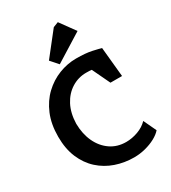

<svg xmlns="http://www.w3.org/2000/svg" viewBox="-223 -1048 1033 1163"><g transform="rotate(-30 293.5 -466.5)"><path d="M365 4Q298 4 237 -17Q176 -38 129 -80.5Q82 -123 55 -186.5Q28 -250 28 -334Q28 -422 56 -488.5Q84 -555 131.5 -600Q179 -645 238 -668Q297 -691 358 -691Q425 -691 468 -681.5Q511 -672 527 -667L547 -460H466L407 -584Q400 -585 392 -585.5Q384 -586 368 -586Q313 -586 266.5 -557Q220 -528 192 -475Q164 -422 162 -348Q163 -276 189 -220.5Q215 -165 261.5 -133Q308 -101 370 -101Q411 -101 452.5 -116Q494 -131 522 -160L564 -71Q546 -50 514.5 -33Q483 -16 444 -6Q405 4 365 4ZM256 -710 210 -762 337 -923 373 -937 450 -831Z"/></g></svg>

Font: Kreon Light
Style: Regular
Weight: 300
Designer: Julia Petretta
Foundry: Julia Petretta and Eli Heuer
Version: Version 2.002